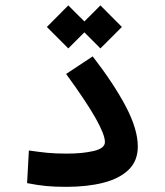

<svg xmlns="http://www.w3.org/2000/svg" viewBox="-20 -707 626 730"><path d="M232.4 3.4Q187 3.4 155 0.2Q123 -2.9 83 -10.7L89.8 -134.8Q130.4 -128.9 160.2 -126Q189.9 -123 234.4 -123Q294.9 -123 336.9 -133.1Q378.9 -143.1 378.9 -167Q378.9 -194.8 343.3 -258.1Q307.6 -321.3 231.4 -425.8L332.5 -492.7Q414.1 -386.7 459 -301Q503.9 -215.3 503.9 -149.9Q503.9 -95.2 469 -61.5Q434.1 -27.8 372.8 -12.2Q311.5 3.4 232.4 3.4ZM361.8 -522.9 300.8 -584 239.7 -522.9 158.2 -604.5 239.7 -686.5 300.8 -625.5 361.8 -686.5 443.4 -604.5Z"/></svg>

Font: Cascadia Mono PL SemiBold
Style: Regular
Weight: 600
Monospace: yes
Designer: Aaron Bell
Foundry: Saja Typeworks
Version: Version 2404.023; ttfautohint (v1.8.4)